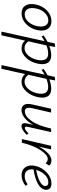

<svg xmlns="http://www.w3.org/2000/svg" viewBox="937 -1448 800 2714"><g transform="rotate(90 1337.0 -91.0)"><path d="M169 4Q92 4 58.5 -51Q25 -106 43 -193Q62 -290 128.5 -354Q195 -418 279 -418Q355 -418 389.5 -363.5Q424 -309 406 -221Q386 -125 320 -60.5Q254 4 169 4ZM183 -40Q242 -40 288.5 -91.5Q335 -143 350 -219Q364 -287 342.5 -330.5Q321 -374 267 -374Q210 -374 162 -325Q114 -276 99 -196Q85 -124 107.5 -82Q130 -40 183 -40Z M761 -415Q839 -415 868.5 -365.5Q898 -316 881 -231Q862 -133 801.5 -64.5Q741 4 663 4Q595 4 554 -45L479 289H427L562 -321Q527 -303 496 -279L480 -306Q521 -337 571 -363L594 -465L644 -471L629 -388Q702 -415 761 -415ZM826 -218Q856 -372 738 -372Q687 -372 622 -348L564 -92Q601 -38 661 -38Q717 -38 762.5 -88Q808 -138 826 -218Z M1234 -415Q1312 -415 1341.5 -365.5Q1371 -316 1354 -231Q1335 -133 1274.5 -64.5Q1214 4 1136 4Q1068 4 1027 -45L952 289H900L1035 -321Q1000 -303 969 -279L953 -306Q994 -337 1044 -363L1067 -465L1117 -471L1102 -388Q1175 -415 1234 -415ZM1299 -218Q1329 -372 1211 -372Q1160 -372 1095 -348L1037 -92Q1074 -38 1134 -38Q1190 -38 1235.5 -88Q1281 -138 1299 -218Z M1866 -94 1886 -70Q1816 5 1764 5Q1709 5 1724 -69L1745 -162Q1699 -78 1644 -36.5Q1589 5 1535 5Q1484 5 1461.5 -33Q1439 -71 1457 -149L1517 -413H1571L1511 -154Q1485 -42 1554 -42Q1623 -42 1690 -137Q1757 -232 1797 -413H1847L1773 -82Q1765 -42 1790 -42Q1816 -42 1866 -94Z M2248 -418Q2296 -418 2320 -386L2288 -334Q2264 -366 2226 -366Q2171 -366 2103 -264.5Q2035 -163 1999 -4L1998 0H1946L2041 -413H2092L2052 -239Q2097 -325 2149 -371.5Q2201 -418 2248 -418Z M2574 -418Q2627 -418 2648 -390Q2669 -362 2661 -323Q2648 -264 2572.5 -224Q2497 -184 2375 -165Q2368 -107 2392.5 -73.5Q2417 -40 2470 -40Q2532 -40 2585 -82L2607 -53Q2538 4 2458 4Q2380 4 2343 -50.5Q2306 -105 2326 -193Q2347 -285 2418 -351.5Q2489 -418 2574 -418ZM2609 -321Q2613 -339 2602.5 -356.5Q2592 -374 2556 -374Q2497 -374 2449 -323Q2401 -272 2382 -202Q2480 -220 2540.5 -251.5Q2601 -283 2609 -321Z"/></g></svg>

Font: EauTestText Semilight
Style: Italic
Weight: 300
Italic angle: -12°
Designer: Christian Thalmann (Catharsis Fonts)
Version: Version 0.001;PS 000.001;hotconv 1.0.88;makeotf.lib2.5.64775